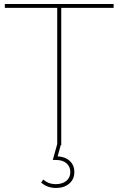

<svg xmlns="http://www.w3.org/2000/svg" viewBox="-20 -720 588 953"><path d="M264 -681H4V-700H544V-681H284V0H264ZM184 186 195 171Q220 194 257 194Q289 194 309 178Q329 162 329 134Q329 107 310 90.5Q291 74 258 74H242L264 -5H283L266 56Q304 58 326.5 79Q349 100 349 134Q349 170 323.5 191.5Q298 213 258 213Q237 213 218.5 206.5Q200 200 184 186Z"/></svg>

Font: iiserrat Thin
Style: Regular
Weight: 100
Designer: Akira Ohta
Foundry: Akira Ohta
Version: Version 1.200;Glyphs 3.3.1 (3343)